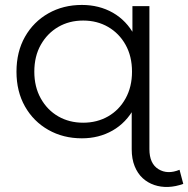

<svg xmlns="http://www.w3.org/2000/svg" viewBox="-20 -550 755 770"><path d="M308.4 4.7Q233.4 4.7 173.9 -29.1Q114.3 -62.9 80.2 -123Q46.1 -183.1 46.1 -262.5Q46.1 -342.4 80.2 -402.5Q114.3 -462.6 173.9 -496.4Q233.4 -530.2 308.4 -530.2Q377.7 -530.2 432.6 -499Q487.4 -467.7 519.4 -408.2Q551.3 -348.6 551.3 -262.5Q551.3 -177.5 518.8 -117.6Q486.3 -57.8 431.4 -26.5Q376.6 4.7 308.4 4.7ZM313.5 -57.9Q369.3 -57.9 413.6 -83.3Q457.9 -108.7 483.6 -155.2Q509.4 -201.7 509.4 -262.5Q509.4 -324.3 483.6 -370.3Q457.9 -416.3 413.6 -442Q369.3 -467.6 313.5 -467.6Q257.7 -467.6 213.6 -442Q169.6 -416.3 143.6 -370.3Q117.6 -324.3 117.6 -262.5Q117.6 -201.7 143.6 -155.2Q169.6 -108.7 213.6 -83.3Q257.7 -57.9 313.5 -57.9ZM508.2 -155.8 518.2 -261.5 511.1 -367.2V-525.5H579.2V48.4Q579.2 106 615.4 128.4Q651.6 150.8 700 130.9L715 187.4Q684.6 198.5 654.8 199.7Q625 200.8 598.8 191.9Q572.5 183 552.2 164.5Q531.9 145.9 520.1 116.7Q508.2 87.5 508.2 48.4Z"/></svg>

Font: Montserrat Alternates Thin
Style: Regular
Weight: 100
Designer: Julieta Ulanovsky
Foundry: Julieta Ulanovsky
Version: Version 9.000